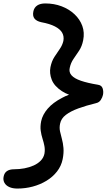

<svg xmlns="http://www.w3.org/2000/svg" viewBox="-69 -833 620 1115"><path d="M32 262Q4 262 -15.5 253Q-35 244 -43.5 228Q-52 212 -48 193Q-44 171 -28.5 160.5Q-13 150 13 150Q44 150 73 144.5Q102 139 126.5 128Q151 117 167.5 100Q184 83 189 60Q193 37 189 15.5Q185 -6 178 -27.5Q171 -49 167.5 -73.5Q164 -98 170 -129Q178 -167 208 -202Q238 -237 292 -265Q310 -275 332 -283Q308 -292 290 -304Q246 -333 231.5 -370Q217 -407 224 -443Q231 -478 247 -502.5Q263 -527 278 -548.5Q293 -570 299 -595Q304 -622 292 -643Q280 -664 250 -679.5Q220 -695 171 -704Q143 -710 131 -725.5Q119 -741 125 -768Q130 -790 147.5 -801.5Q165 -813 194 -813Q245 -813 288.5 -796.5Q332 -780 363.5 -750.5Q395 -721 409 -682.5Q423 -644 414 -599Q407 -564 390.5 -539Q374 -514 358 -491Q342 -468 336 -439Q330 -414 346.5 -395.5Q363 -377 401 -364Q439 -351 499 -341Q521 -338 527 -320Q533 -302 529 -282Q526 -268 516.5 -253Q507 -238 489 -234Q431 -220 386 -203.5Q341 -187 313.5 -166Q286 -145 280 -115Q275 -92 279.5 -70.5Q284 -49 290.5 -26Q297 -3 299.5 26Q302 55 295 91Q287 131 262 163Q237 195 200.5 217Q164 239 121 250.5Q78 262 32 262Z"/></svg>

Font: Shantell Sans Light Medium
Style: Italic
Weight: 500
Italic angle: -11°
Version: Version 1.011;[c5ecc13dd]